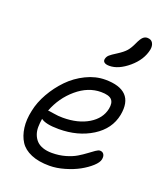

<svg xmlns="http://www.w3.org/2000/svg" viewBox="-142 -876 835 969"><g transform="rotate(20 276.0 -391.0)"><path d="M349.1 -580.1Q330.6 -580.1 322 -586.7Q313.5 -593.3 315.9 -605Q318.8 -618.2 328.6 -627.2Q338.4 -636.2 365.2 -652.8Q396 -672.4 409.9 -688.5Q423.8 -704.6 437 -733.9Q448.7 -759.8 459 -769.3Q469.2 -778.8 481.9 -778.8Q502.9 -778.8 511.5 -763.9Q520 -749 516.1 -728Q504.4 -670.4 451.2 -625.2Q397.9 -580.1 349.1 -580.1ZM236.8 -2.9Q178.7 -2.9 138.4 -20Q98.1 -37.1 78.6 -67.6Q59.1 -98.1 53.5 -140.4Q47.9 -182.6 59.1 -232.9Q68.8 -281.2 96.4 -329.8Q124 -378.4 162.6 -418.2Q201.2 -458 252.2 -482.9Q303.2 -507.8 355 -507.8Q433.1 -507.8 467 -472.9Q501 -438 487.8 -367.2Q472.2 -287.6 396.5 -240.2Q320.8 -192.9 217.8 -192.9Q147.5 -192.9 122.1 -212.9Q118.2 -189 117.9 -167.5Q117.7 -146 124.5 -127.7Q131.3 -109.4 143.8 -96.2Q156.2 -83 177.5 -75.4Q198.7 -67.9 227.1 -67.9Q265.1 -67.9 299.1 -77.6Q333 -87.4 356 -101.3Q378.9 -115.2 397.2 -128.9Q415.5 -142.6 429.4 -152.3Q443.4 -162.1 452.1 -162.1Q465.8 -162.1 472.7 -151.9Q479.5 -141.6 476.1 -124Q472.7 -106.4 449.5 -85.2Q426.3 -64 393.6 -45.9Q360.8 -27.8 318.1 -15.4Q275.4 -2.9 236.8 -2.9ZM142.1 -262.2Q146 -262.2 169.2 -258.1Q192.4 -253.9 217.8 -253.9Q299.8 -253.9 355.2 -287.4Q410.6 -320.8 421.9 -376Q428.7 -409.7 413.6 -425.8Q398.4 -441.9 356 -441.9Q287.1 -441.9 226.3 -390.4Q165.5 -338.9 136.2 -262.2Z"/></g></svg>

Font: Shantell Sans Bouncy
Style: Italic
Weight: 300
Italic angle: -11.31°
Designer: Stephen Nixon, Anya Danilova, Shantell Martin
Foundry: Arrow Type
Version: Version 1.006;[9816181b4]